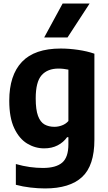

<svg xmlns="http://www.w3.org/2000/svg" viewBox="-20 -828 606 1078"><path d="M233 230Q194.5 230 151.2 225Q108 220 69 209.5V93Q109 104.5 147.5 109.8Q186 115 221 115Q294 115 329 85.2Q364 55.5 364 -17.5V-57.5H356.5Q336.5 -29 303.8 -12Q271 5 228 5Q177 5 132.2 -22.2Q87.5 -49.5 59.8 -108.5Q32 -167.5 32 -262.5Q32 -405.5 103 -480.5Q174 -555.5 321 -555.5Q368 -555.5 419 -548Q470 -540.5 510 -526.5V-43.5Q510 102 440.8 166Q371.5 230 233 230ZM285.5 -116Q307 -116 328.2 -124Q349.5 -132 364 -148.5V-437Q352.5 -439.5 337.8 -441.2Q323 -443 308.5 -443Q247 -443 213.8 -405.8Q180.5 -368.5 180.5 -275.5Q180.5 -212 193.5 -177.2Q206.5 -142.5 230 -129.2Q253.5 -116 285.5 -116ZM228 -617.5 331.5 -808H483L359 -617.5Z"/></svg>

Font: Encode Sans Semi Condensed
Style: Bold
Weight: 700
Width: 4
Designer: Multiple Designers
Foundry: Impallari Type
Version: Version 3.000; ttfautohint (v1.8.3) -l 8 -r 50 -G 200 -x 14 